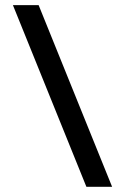

<svg xmlns="http://www.w3.org/2000/svg" viewBox="-20 -720 482 740"><path d="M29.8 -700.2H128.9L412.1 0H313Z"/></svg>

Font: Pfennig
Style: Bold
Weight: 700
Version: Version 20120410 ; ttfautohint (v0.8)